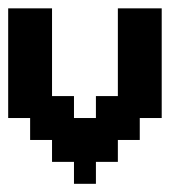

<svg xmlns="http://www.w3.org/2000/svg" viewBox="-20 -449 469 469"><path d="M107.1 -428.6V-214.3H160.7V-160.7H214.3V-214.3H267.9V-428.6H375V-160.7H321.4V-107.1H267.9V-53.6H214.3V0H160.7V-53.6H107.1V-107.1H53.6V-160.7H0V-428.6Z"/></svg>

Font: Jersey 10
Style: Regular
Weight: 400
Designer: Sarah Cadigan-Fried
Version: Version 1.000